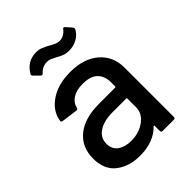

<svg xmlns="http://www.w3.org/2000/svg" viewBox="-203 -810 927 927"><g transform="rotate(-45 261.0 -346.5)"><path d="M455 -348V-10Q455 0 445 0H369Q359 0 359 -10V-45Q359 -50 354 -47Q302 8 207 8Q134 8 85.5 -29.5Q37 -67 37 -143Q37 -221 91.5 -265.5Q146 -310 244 -310H355Q359 -310 359 -314V-341Q359 -385 334 -409.5Q309 -434 257 -434Q214 -434 188 -417.5Q162 -401 155 -373Q153 -362 144 -364L62 -375Q52 -377 53 -383Q61 -442 116 -479.5Q171 -517 254 -517Q347 -517 401 -470Q455 -423 455 -348ZM359 -172V-231Q359 -235 355 -235H262Q203 -235 168 -212Q133 -189 133 -148Q133 -111 159.5 -92Q186 -73 228 -73Q281 -73 320 -101Q359 -129 359 -172ZM260 -613Q241 -623 231.5 -627Q222 -631 210 -631Q178 -631 156 -606Q148 -599 142 -605L114 -633Q107 -640 113 -647Q145 -701 206 -701Q223 -701 236 -696Q249 -691 260 -685.5Q271 -680 274 -678Q278 -676 288.5 -670Q299 -664 307.5 -661.5Q316 -659 324 -659Q355 -659 376 -686Q382 -696 390 -688L415 -660Q420 -653 418 -646Q405 -621 379.5 -607Q354 -593 324 -593Q305 -593 291 -598Q277 -603 260 -613Z"/></g></svg>

Font: BarlowMedium
Style: Regular
Weight: 500
Designer: Jeremy Tribby
Foundry: Tribby Type
Version: Version 1.422